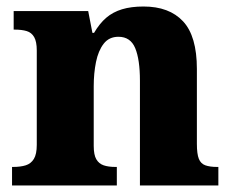

<svg xmlns="http://www.w3.org/2000/svg" viewBox="-20 -570 716 590"><path d="M17 0V-57H20Q43 -57 59 -62Q75 -67 84 -81.5Q93 -96 93 -125V-415Q93 -442 85 -456Q77 -470 62 -474.5Q47 -479 25 -479H22V-536H251L264 -469H269Q286 -498 306.5 -515.5Q327 -533 355 -541.5Q383 -550 421 -550Q500 -550 542.5 -504.5Q585 -459 585 -358V-128Q585 -97 591 -82Q597 -67 611 -62Q625 -57 647 -57H651V0H410V-322Q410 -387 395.5 -422Q381 -457 344 -457Q315 -457 298.5 -435.5Q282 -414 275 -379.5Q268 -345 268 -305V-122Q268 -94 276 -80.5Q284 -67 298.5 -62Q313 -57 335 -57H339V0Z"/></svg>

Font: Noto Serif Gujarati ExtraBold
Style: Regular
Weight: 800
Version: Version 2.102